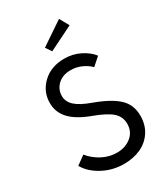

<svg xmlns="http://www.w3.org/2000/svg" viewBox="-241 -1109 1079 1233"><g transform="rotate(-30 298.0 -493.0)"><path d="M42 -122.1 106 -168.5Q142.6 -124 193.8 -97.4Q245.1 -70.8 300.3 -70.8Q363.3 -70.8 406.5 -105.7Q449.7 -140.6 449.7 -199.7Q449.7 -252 411.1 -286.6Q372.6 -321.3 274.4 -357.4Q177.7 -393.6 131.6 -443.8Q85.4 -494.1 85.4 -562Q85.4 -647 147.5 -705.3Q209.5 -763.7 307.1 -763.7Q370.6 -763.7 424.1 -736.6Q477.5 -709.5 505.9 -671.4L447.8 -620.1Q421.9 -646 385 -662.6Q348.1 -679.2 306.2 -679.2Q246.1 -679.2 210.4 -645.3Q174.8 -611.3 174.8 -563Q174.8 -520.5 209.5 -488.5Q244.1 -456.5 321.8 -428.7Q440.4 -385.3 494.6 -334.5Q548.8 -283.7 548.8 -202.1Q548.8 -134.8 516.1 -85Q483.4 -35.2 428.5 -10.3Q373.5 14.6 304.7 14.6Q219.7 14.6 147.7 -24.2Q75.7 -63 42 -122.1ZM265.1 -842.8 235.8 -886.2 406.7 -1001.5 445.3 -932.1Z"/></g></svg>

Font: Spartan MB Med
Style: Regular
Weight: 500
Designer: Matt Bailey, Mirko Velimirovic
Foundry: Matt Bailey
Version: Version 1.005